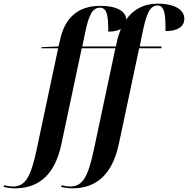

<svg xmlns="http://www.w3.org/2000/svg" viewBox="-161 -790 1028 1050"><path d="M-80 240C28 240 135 190 175 -3L286 -526H470L352 30C320 180 290 230 222 230C207 230 187 226 176 223L173 232C186 236 214 240 234 240C342 240 448 190 489 -3L600 -526H721L723 -536H603L618 -610C639 -713 658 -760 701 -760C740 -760 745 -706 744 -620C811 -620 847 -644 847 -688C847 -735 797 -770 701 -770C623 -770 567 -737 529 -683C529 -724 484 -758 388 -758C264 -758 193 -692 167 -570L159 -536L66 -532L65 -526H157L39 30C7 179 -23 230 -90 230C-106 230 -127 226 -138 223L-141 232C-128 236 -100 240 -80 240ZM304 -608C324 -707 344 -748 386 -748C428 -748 431 -692 431 -617C461 -617 484 -622 500 -632C492 -611 484 -589 479 -565L473 -536H289Z"/></svg>

Font: Noto Serif Display SemiBold
Style: Italic
Weight: 600
Italic angle: -12°
Designer: Monotype Design Team
Foundry: Monotype Imaging Inc.
Version: Version 2.009